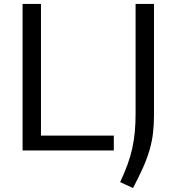

<svg xmlns="http://www.w3.org/2000/svg" viewBox="-20 -760 890 970"><path d="M587 160Q609 113 624 72Q639 31 648 -9.5Q657 -50 661 -93Q665 -136 665 -187V-740H758V-181Q758 -130 753 -87.5Q748 -45 735.5 -2Q723 41 702.5 87Q682 133 652 190ZM94 -740H187V-75H555V0H94Z"/></svg>

Font: Encode Sans Wide
Style: Regular
Weight: 400
Designer: Pablo Impallari, Andres Torresi
Foundry: Pablo Impallari, Andres Torresi
Version: Version 1.000; ttfautohint (v1.00) -l 8 -r 50 -G 200 -x 14 -